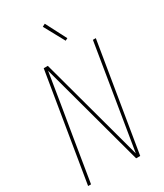

<svg xmlns="http://www.w3.org/2000/svg" viewBox="-234 -1048 968 1136"><g transform="rotate(-30 250.0 -480.0)"><path d="M16 0 137 -735H165L357 -26Q374 -130 391 -233.5Q408 -337 425 -441L473 -735H493L372 0H344L152 -709Q135 -605 118.5 -501.5Q102 -398 84 -294L36 0ZM331 -811 255 -950 274 -960 347 -819Z"/></g></svg>

Font: Iosevka Thin
Style: Italic
Weight: 100
Italic angle: -9°
Monospace: yes
Designer: Belleve Invis
Foundry: Belleve Invis
Version: Version 32.5.0; ttfautohint (v1.8.4)